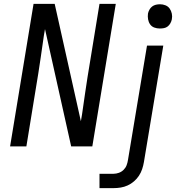

<svg xmlns="http://www.w3.org/2000/svg" viewBox="-20 -755 940 990"><path d="M32 0 153 -735H262L397 -130L403 -165L419 -276Q425 -317 431.5 -358.5Q438 -400 445 -441L493 -735H577L456 0H347L219 -574L212 -605L206 -570L190 -459Q184 -418 177.5 -376.5Q171 -335 164 -294L116 0ZM493 215V141H566Q579 141 593 136Q607 131 617.5 120.5Q628 110 633 96.5Q638 83 640 69L738 -520H822L722 81Q719 99 713 117Q707 135 696.5 151Q686 167 671 180Q656 193 638.5 201Q621 209 602.5 212Q584 215 566 215ZM804 -608Q789 -608 775.5 -613Q762 -618 754 -629.5Q746 -641 743.5 -655.5Q741 -670 743 -685Q745 -695 750.5 -705Q756 -715 764.5 -721.5Q773 -728 783.5 -730.5Q794 -733 805 -733Q820 -733 833.5 -727.5Q847 -722 855 -710.5Q863 -699 866 -684.5Q869 -670 866 -655Q864 -645 858.5 -635Q853 -625 844.5 -618.5Q836 -612 825.5 -610Q815 -608 804 -608Z"/></svg>

Font: Iosevka Aile
Style: Italic
Weight: 400
Italic angle: -9°
Designer: Belleve Invis
Foundry: Belleve Invis
Version: Version 28.0.1; ttfautohint (v1.8.4)